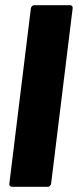

<svg xmlns="http://www.w3.org/2000/svg" viewBox="-20 -720 300 740"><path d="M16 -12 99 -688Q100 -693 103.5 -696.5Q107 -700 112 -700H250Q255 -700 258 -696.5Q261 -693 260 -688L177 -12Q176 -7 172.5 -3.5Q169 0 164 0H26Q21 0 18 -3.5Q15 -7 16 -12Z"/></svg>

Font: Barlow Condensed ExtraBold
Style: Italic
Weight: 800
Width: 3
Italic angle: -7°
Designer: Jeremy Tribby
Foundry: Tribby Type
Version: Version 1.408